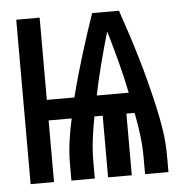

<svg xmlns="http://www.w3.org/2000/svg" viewBox="-43 -562 587 605"><g transform="rotate(-5 250.0 -260.0)"><path d="M30 0V-520H104V-260H191Q208 -326 228 -391Q248 -456 270 -520H355Q368 -482 380.5 -443.5Q393 -405 404.5 -366.5Q416 -328 426 -289Q436 -250 445 -211Q454 -172 460 -132Q466 -92 466 -52V0H392V-52Q392 -88 387.5 -124Q383 -160 376 -195H350V0H275V-195H249Q242 -160 237.5 -124Q233 -88 233 -52V0H159V-52Q159 -88 164 -124Q169 -160 177 -195H104V0ZM262 -260H363Q353 -310 340 -359Q327 -408 313 -456V-455L312 -456L311 -454Q297 -406 284.5 -357.5Q272 -309 262 -260Z"/></g></svg>

Font: Iosevka Curly Semibold
Style: Regular
Weight: 600
Monospace: yes
Designer: Belleve Invis
Foundry: Belleve Invis
Version: Version 22.1.2; ttfautohint (v1.8.4)